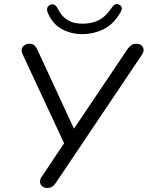

<svg xmlns="http://www.w3.org/2000/svg" viewBox="-20 -930 736 957"><path d="M216.1 6.9Q200.6 6.9 190.9 -0.8Q181.2 -8.6 179.5 -21.5Q177.8 -34.4 187.6 -48.5L307.9 -228.6L308.4 -196.6L92.1 -661Q85.8 -675 88.7 -686.4Q91.5 -697.8 102.2 -704.9Q112.9 -711.9 126.9 -711.9Q145.3 -711.9 153.8 -701.8Q162.4 -691.7 169.2 -676L355.9 -272.9H338.2L616.3 -686.3Q623.6 -697.1 633.9 -704.5Q644.1 -711.9 659.4 -711.9Q674.4 -711.9 684.1 -704.4Q693.8 -696.9 695.5 -684.5Q697.2 -672.1 687.5 -657.4L258.8 -19.2Q251.9 -8.4 241.7 -0.7Q231.4 6.9 216.1 6.9ZM389.5 -760Q333 -760 286.5 -786.1Q239.9 -812.3 217.9 -867Q212 -882.2 215.9 -891.8Q219.8 -901.4 231.5 -906.3Q243.3 -911.3 252.4 -905.6Q261.5 -899.9 268.9 -885.2Q287 -848.3 316.3 -830.2Q345.7 -812 391.9 -812Q440.2 -812 474.6 -830.6Q509 -849.3 538.3 -893.3Q546.1 -904.5 554.4 -908.1Q562.8 -911.7 573 -907.3Q583.9 -902.4 586.5 -893Q589.2 -883.6 581.2 -869.8Q547 -809.6 496.8 -784.8Q446.6 -760 389.5 -760Z"/></svg>

Font: Nunito Variable Extra Light
Style: Italic
Weight: 200
Italic angle: -9°
Designer: Vernon Adams
Foundry: Vernon Adams
Version: Version 3.602